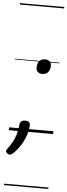

<svg xmlns="http://www.w3.org/2000/svg" viewBox="-84 -931 474 1352"><g transform="rotate(5 153.0 -255.0)"><path d="M200 -415Q179 -415 167.5 -426Q156 -437 156 -456Q156 -485 170.5 -502Q185 -519 210 -519Q232 -519 243.5 -508Q255 -497 255 -478Q255 -449 240.5 -432Q226 -415 200 -415ZM21 171Q12 171 2.5 163.5Q-7 156 -7 148Q-7 144 -5 140Q-3 136 1 131Q23 101 36.5 76.5Q50 52 58 23.5Q66 -5 71 -46Q72 -61 81.5 -69Q91 -77 109 -77Q128 -77 136 -69.5Q144 -62 144 -49Q144 -22 133.5 13.5Q123 49 101.5 86.5Q80 124 46 157Q39 163 32.5 167Q26 171 21 171ZM0 378H313V388H0ZM0 -20H313V0H0ZM0 -505H313V-500H0ZM0 -898H313V-888H0Z"/></g></svg>

Font: Playwrite DE SAS Guides
Style: Regular
Weight: 400
Designer: Veronika Burian, José Scaglione
Foundry: TypeTogether
Version: Version 1.003